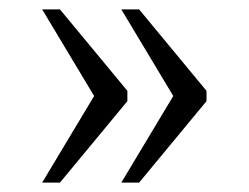

<svg xmlns="http://www.w3.org/2000/svg" viewBox="-20 -475 531 410"><path d="M239 -85 350 -270 239 -455H277L421 -281V-259L277 -85ZM70 -85 181 -270 70 -455H108L252 -281V-259L108 -85Z"/></svg>

Font: Noto Serif Sinhala Light
Style: Regular
Weight: 300
Designer: Jelle Bosma - Monotype Design Team
Foundry: Monotype Imaging Inc.
Version: Version 2.007; ttfautohint (v1.8.4.7-5d5b)